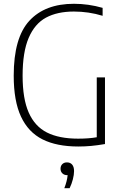

<svg xmlns="http://www.w3.org/2000/svg" viewBox="-20 -769 647 1015"><path d="M535 -360V-7.5Q494 -0.5 461.2 2.5Q428.5 5.5 394 5.5Q280 5.5 204.8 -32.2Q129.5 -70 91 -152.5Q52.5 -235 52.5 -369Q52.5 -569.5 135.2 -659.2Q218 -749 371 -749Q447 -749 522.5 -727.5V-685.5Q448.5 -708 370.5 -708Q283 -708 223.2 -675.8Q163.5 -643.5 131.5 -568.5Q99.5 -493.5 99.5 -369Q99.5 -247 131.8 -174Q164 -101 228.2 -68.5Q292.5 -36 393 -36Q450.5 -36 491.5 -43.5V-360ZM371.5 135.5Q371.5 154.5 365.2 179Q359 203.5 348 226H320Q335 187.5 337.5 157H335.5Q319.5 157 309.8 147.5Q300 138 300 123Q300 108 309.2 98.8Q318.5 89.5 334 89.5Q351.5 89.5 361.5 101.2Q371.5 113 371.5 135.5Z"/></svg>

Font: Encode Sans Semi Condensed ExLight
Style: Regular
Weight: 275
Width: 4
Designer: Multiple Designers
Foundry: Impallari Type
Version: Version 2.000